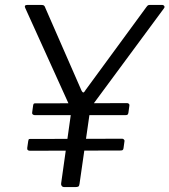

<svg xmlns="http://www.w3.org/2000/svg" viewBox="-20 -762 690 782"><path d="M639 -742Q646 -742 649 -737.5Q652 -733 647 -727L356 -333Q351 -329 349 -323.5Q347 -318 346 -306L304 -14Q303 -5 299.5 -2.5Q296 0 286 0H243Q235 0 231.5 -4.5Q228 -9 229 -15L269 -299Q270 -308 270 -312.5Q270 -317 267 -323L83 -729Q80 -735 82 -738.5Q84 -742 92 -742H147Q156 -742 159.5 -739Q163 -736 165 -729L312 -393Q317 -384 320.5 -385.5Q324 -387 329 -396L576 -733Q581 -740 584 -741Q587 -742 595 -742H639ZM503 -303Q502 -297 499.5 -295Q497 -293 490 -293H122Q117 -293 113.5 -296Q110 -299 111 -304L115 -333Q116 -338 117.5 -339.5Q119 -341 122 -341L498 -342Q502 -342 505 -339Q508 -336 507 -332ZM483 -158Q482 -152 479 -150.5Q476 -149 469 -149L102 -148Q96 -148 93 -151Q90 -154 91 -160L95 -188Q96 -193 97 -194.5Q98 -196 102 -196L478 -197Q481 -197 484.5 -194Q488 -191 487 -187Z"/></svg>

Font: Libre Franklin Light
Style: Italic
Weight: 300
Italic angle: -8°
Designer: Pablo Impallari, Rodrigo Fuenzalida, Nhung Nguyen
Foundry: Impallari Type
Version: Version 3.000